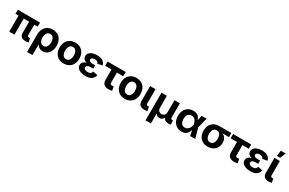

<svg xmlns="http://www.w3.org/2000/svg" viewBox="213 -2534 6791 4505"><g transform="rotate(30 3609.0 -281.5)"><path d="M543.9 3.4Q460.3 3.4 423.9 -32.7Q387.6 -68.9 387.6 -141.7V-514.1H528.2V-159.7Q528.2 -133.2 537.4 -121.4Q546.5 -109.6 568.6 -109.6Q580.4 -109.6 586.8 -110.4Q593.2 -111.2 598 -112.9L621.3 -8.3Q610.1 -4.6 590.1 -0.6Q570.1 3.4 543.9 3.4ZM101.5 0V-514.1H242.2V0ZM17.6 -434.5V-545.9H619.9V-434.5Z M701.5 204.1V-264.8Q701.5 -350.8 733.2 -415.6Q764.8 -480.4 823.7 -516.6Q882.7 -552.7 965.6 -552.7Q1045.1 -552.7 1104.4 -518.7Q1163.6 -484.6 1196.6 -420.6Q1229.7 -356.5 1229.7 -266.7Q1229.7 -180.7 1200.4 -118.9Q1171.1 -57 1120.7 -24Q1070.3 9.1 1007.4 9.1Q962.8 9.1 932.1 -6Q901.4 -21 882.2 -43.2Q863 -65.4 852.7 -87.4H848V204.1ZM962.6 -108.3Q1000.7 -108.3 1026.7 -129.3Q1052.7 -150.3 1066 -187.5Q1079.4 -224.6 1079.4 -273.2Q1079.4 -320.9 1066.4 -357.5Q1053.3 -394 1027.6 -414.7Q1001.8 -435.4 963.3 -435.4Q925.9 -435.4 899.2 -415.5Q872.6 -395.6 858.8 -359.3Q844.9 -322.9 844.9 -273.2Q844.9 -224.2 858.6 -187Q872.4 -149.7 898.8 -129Q925.2 -108.3 962.6 -108.3Z M1576.2 10.7Q1494.1 10.7 1434.1 -24.6Q1374.1 -59.9 1341.7 -123.3Q1309.2 -186.6 1309.2 -270.6Q1309.2 -355.2 1341.7 -418.7Q1374.1 -482.2 1434.1 -517.4Q1494.1 -552.7 1576.2 -552.7Q1658.6 -552.7 1718.4 -517.4Q1778.3 -482.2 1810.7 -418.7Q1843.1 -355.2 1843.1 -270.6Q1843.1 -186.6 1810.7 -123.3Q1778.3 -59.9 1718.4 -24.6Q1658.6 10.7 1576.2 10.7ZM1576.2 -104.6Q1615.3 -104.6 1641.6 -126.3Q1667.9 -148.1 1681 -185.8Q1694.2 -223.5 1694.2 -271.1Q1694.2 -319.2 1681 -356.8Q1667.9 -394.3 1641.6 -415.9Q1615.3 -437.5 1576.2 -437.5Q1537.1 -437.5 1510.9 -415.9Q1484.7 -394.3 1471.6 -356.9Q1458.4 -319.5 1458.4 -271.1Q1458.4 -223.5 1471.6 -185.8Q1484.7 -148.1 1510.9 -126.3Q1537.1 -104.6 1576.2 -104.6Z M2168.2 9.8Q2097.6 9.8 2041.6 -9Q1985.5 -27.7 1953.1 -63.1Q1920.8 -98.5 1920.8 -148.5Q1920.8 -177 1933 -201.9Q1945.2 -226.7 1971 -245.5Q1996.8 -264.3 2037.3 -275Q2077.9 -285.8 2134.5 -285.8H2241.8V-233.7H2165.8Q2132.5 -233.7 2109.3 -224.7Q2086 -215.8 2073.8 -200.2Q2061.5 -184.5 2061.5 -163.9Q2061.5 -134.7 2088.6 -116.7Q2115.6 -98.6 2169 -98.6Q2203.3 -98.6 2224.6 -106.8Q2245.8 -114.9 2257.5 -131.6Q2269.2 -148.3 2274.2 -173.6L2403.6 -150.9Q2392.6 -99 2364 -63.1Q2335.4 -27.1 2287 -8.7Q2238.7 9.8 2168.2 9.8ZM2134.5 -264.4Q2081.4 -264.4 2042.7 -274Q2004 -283.6 1979 -301.1Q1954 -318.7 1942 -342.7Q1929.9 -366.7 1929.9 -395Q1929.9 -445.8 1960.9 -480.9Q1991.9 -516 2045.8 -534.4Q2099.7 -552.7 2167.5 -552.7Q2231.8 -552.7 2278.8 -536.2Q2325.9 -519.7 2355.2 -487.2Q2384.5 -454.7 2395.4 -406.2L2264.8 -382Q2257.2 -411.1 2233.1 -427.9Q2209 -444.8 2166.8 -444.8Q2121.3 -444.8 2096 -426.5Q2070.7 -408.2 2070.7 -381.7Q2070.7 -356.3 2095.8 -340.2Q2120.9 -324 2165.8 -324H2241.8V-264.4Z M2791.4 7.6Q2709.2 7.6 2665.9 -32.2Q2622.5 -72.1 2622.5 -146.9V-430.6H2450.2V-545.9H2940.8V-430.6H2768.9V-159.8Q2768.9 -133.7 2780.5 -121.4Q2792.1 -109 2818.4 -109Q2827.2 -109 2842.2 -111.1Q2857.3 -113.2 2865.1 -115.1L2885.9 -5.3Q2862.1 1.7 2838 4.7Q2813.9 7.6 2791.4 7.6Z M3233 10.7Q3150.8 10.7 3090.8 -24.6Q3030.8 -59.9 2998.4 -123.3Q2966 -186.6 2966 -270.6Q2966 -355.2 2998.4 -418.7Q3030.8 -482.2 3090.8 -517.4Q3150.8 -552.7 3233 -552.7Q3315.3 -552.7 3375.2 -517.4Q3435 -482.2 3467.4 -418.7Q3499.9 -355.2 3499.9 -270.6Q3499.9 -186.6 3467.4 -123.3Q3435 -59.9 3375.2 -24.6Q3315.3 10.7 3233 10.7ZM3233 -104.6Q3272.1 -104.6 3298.3 -126.3Q3324.6 -148.1 3337.8 -185.8Q3350.9 -223.5 3350.9 -271.1Q3350.9 -319.2 3337.8 -356.8Q3324.6 -394.3 3298.3 -415.9Q3272.1 -437.5 3233 -437.5Q3193.8 -437.5 3167.6 -415.9Q3141.5 -394.3 3128.3 -356.9Q3115.2 -319.5 3115.2 -271.1Q3115.2 -223.5 3128.3 -185.8Q3141.5 -148.1 3167.6 -126.3Q3193.8 -104.6 3233 -104.6Z M3764.3 3.4Q3680.6 3.4 3641.3 -32.7Q3601.9 -68.9 3601.9 -141.7V-545.9H3748.4V-161.8Q3748.4 -135.5 3757.5 -123.7Q3766.7 -111.9 3788.8 -111.9Q3800.5 -111.9 3806.9 -112.7Q3813.3 -113.6 3818.1 -115.3L3841.5 -8.3Q3829.8 -4.4 3809.7 -0.5Q3789.5 3.4 3764.3 3.4Z M3911 204.1V-545.9H4056.9V-223.3Q4056.9 -185.7 4070.5 -160.6Q4084.1 -135.5 4107.7 -123.1Q4131.3 -110.7 4160.8 -110.7Q4190.8 -110.7 4213.7 -123.2Q4236.7 -135.7 4249.9 -160.7Q4263 -185.7 4263 -223.3V-545.9H4408.9V-154.4Q4408.9 -133.9 4418.7 -124.4Q4428.4 -115 4450.1 -115H4471.9V0H4410Q4339 0 4304.1 -36Q4269.2 -72 4269.2 -139.7V-189H4293.4Q4293.4 -134.6 4281.3 -98.8Q4269.2 -63.1 4249.7 -42.6Q4230.3 -22 4207.8 -13.4Q4185.4 -4.8 4164.8 -4.8Q4143.3 -4.8 4120.4 -13.4Q4097.4 -22 4077.6 -42.6Q4057.9 -63.1 4045.5 -98.8Q4033.2 -134.6 4033.2 -189H4056.9V204.1Z M4772.1 11.7Q4695.2 11.7 4637.6 -23.6Q4579.9 -59 4548.1 -122.6Q4516.3 -186.1 4516.3 -271Q4516.3 -356.4 4548.3 -419.6Q4580.4 -482.8 4638.5 -517.8Q4696.5 -552.7 4773.9 -552.7Q4832.2 -552.7 4869.9 -534.4Q4907.6 -516.1 4929.5 -486.9Q4951.4 -457.6 4962.4 -424Q4973.5 -390.5 4978.5 -360.5H5026.1L5062.8 -274.4L5139.2 0H5001.4L4942.7 -274.4Q4936.3 -304.5 4925.1 -333.1Q4913.9 -361.6 4896.5 -384.7Q4879.1 -407.9 4853.9 -421.6Q4828.8 -435.4 4794.8 -435.4Q4754.3 -435.4 4725.1 -415.8Q4695.9 -396.3 4680.4 -359.9Q4665 -323.5 4665 -271.9Q4665 -220.9 4679.9 -184.2Q4694.9 -147.5 4723.2 -127.9Q4751.4 -108.3 4790.4 -108.3Q4824.8 -108.3 4850.8 -122.8Q4876.8 -137.3 4895.3 -161.1Q4913.7 -185 4925.4 -213.9Q4937.1 -242.7 4942.7 -271.5L4995.7 -545.9H5131.9L5062.8 -271.5L5026.1 -191H4978.4Q4972.5 -161.2 4961.7 -126.3Q4950.9 -91.3 4929.5 -59.9Q4908 -28.4 4870.3 -8.3Q4832.5 11.7 4772.1 11.7Z M5477.1 10.7Q5395 10.7 5334.9 -24.2Q5274.8 -59.1 5242.4 -121.9Q5210.1 -184.8 5210.1 -268.7Q5210.1 -352.5 5242.6 -414.7Q5275 -477 5335 -511.5Q5395 -545.9 5477.1 -545.9H5803.7V-434.5H5565.5L5477.1 -430.6Q5438 -430.6 5411.8 -410.2Q5385.6 -389.8 5372.5 -353.5Q5359.3 -317.1 5359.3 -268.7Q5359.3 -221.1 5372.5 -183.9Q5385.6 -146.8 5411.8 -125.7Q5438 -104.6 5477.1 -104.6Q5516.2 -104.6 5542.5 -125.8Q5568.8 -147 5581.9 -184Q5595 -221.1 5595 -268.7Q5595 -317.1 5581.9 -353.5Q5568.8 -389.8 5542.5 -410.2Q5516.2 -430.6 5477.1 -430.6V-466.1Q5536.7 -466.1 5585.8 -451.9Q5634.9 -437.8 5670.2 -409.6Q5705.5 -381.5 5724.8 -339.9Q5744 -298.3 5744 -243.1Q5744 -171.8 5711.6 -114.2Q5679.2 -56.6 5619.3 -22.9Q5559.5 10.7 5477.1 10.7Z M6191.8 7.6Q6109.6 7.6 6066.3 -32.2Q6022.9 -72.1 6022.9 -146.9V-430.6H5850.6V-545.9H6341.2V-430.6H6169.3V-159.8Q6169.3 -133.7 6180.9 -121.4Q6192.5 -109 6218.8 -109Q6227.6 -109 6242.6 -111.1Q6257.7 -113.2 6265.5 -115.1L6286.3 -5.3Q6262.4 1.7 6238.4 4.7Q6214.3 7.6 6191.8 7.6Z M6636.5 9.8Q6565.9 9.8 6509.8 -9Q6453.7 -27.7 6421.4 -63.1Q6389 -98.5 6389 -148.5Q6389 -177 6401.3 -201.9Q6413.5 -226.7 6439.3 -245.5Q6465 -264.3 6505.6 -275Q6546.1 -285.8 6602.8 -285.8H6710.1V-233.7H6634.1Q6600.8 -233.7 6577.5 -224.7Q6554.3 -215.8 6542 -200.2Q6529.8 -184.5 6529.8 -163.9Q6529.8 -134.7 6556.8 -116.7Q6583.8 -98.6 6637.2 -98.6Q6671.5 -98.6 6692.8 -106.8Q6714.1 -114.9 6725.8 -131.6Q6737.5 -148.3 6742.5 -173.6L6871.9 -150.9Q6860.8 -99 6832.2 -63.1Q6803.6 -27.1 6755.3 -8.7Q6707 9.8 6636.5 9.8ZM6602.8 -264.4Q6549.7 -264.4 6511 -274Q6472.3 -283.6 6447.3 -301.1Q6422.3 -318.7 6410.3 -342.7Q6398.2 -366.7 6398.2 -395Q6398.2 -445.8 6429.2 -480.9Q6460.1 -516 6514.1 -534.4Q6568 -552.7 6635.8 -552.7Q6700 -552.7 6747.1 -536.2Q6794.2 -519.7 6823.5 -487.2Q6852.8 -454.7 6863.7 -406.2L6733 -382Q6725.5 -411.1 6701.4 -427.9Q6677.3 -444.8 6635.1 -444.8Q6589.6 -444.8 6564.3 -426.5Q6539 -408.2 6539 -381.7Q6539 -356.3 6564.1 -340.2Q6589.2 -324 6634.1 -324H6710.1V-264.4Z M7133.4 3.4Q7049.8 3.4 7010.4 -32.7Q6971.1 -68.9 6971.1 -141.7V-545.9H7117.5V-161.8Q7117.5 -135.5 7126.7 -123.7Q7135.8 -111.9 7157.9 -111.9Q7169.7 -111.9 7176.1 -112.7Q7182.5 -113.6 7187.3 -115.3L7210.6 -8.3Q7198.9 -4.4 7178.8 -0.5Q7158.7 3.4 7133.4 3.4ZM6999.8 -615.1 7015.8 -767.1H7147.8L7086.9 -615.1Z"/></g></svg>

Font: Adwaita Sans
Style: Regular
Weight: 400
Designer: Rasmus Andersson
Foundry: rsms
Version: Version 4.001;git-9221beed3